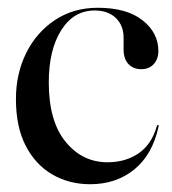

<svg xmlns="http://www.w3.org/2000/svg" viewBox="-20 -465 442 494"><path d="M387.5 -334Q387.5 -313 375.5 -300Q363.5 -287 343.5 -287Q323 -287 310.5 -300.2Q298 -313.5 298 -338V-367.5Q298 -399.5 278 -418.8Q258 -438 223.5 -438Q169.5 -438 137.5 -387.2Q105.5 -336.5 105.5 -253Q105.5 -153 148.8 -100.2Q192 -47.5 256.5 -47.5Q302.5 -47.5 336.2 -70.2Q370 -93 383.5 -140.5Q384 -143.5 386.5 -143.5Q389 -143 388 -139.5Q372.5 -67.5 325.8 -29.2Q279 9 212 9Q158 9 114.8 -16Q71.5 -41 46.2 -89.8Q21 -138.5 21 -210Q21 -275.5 47.5 -328.8Q74 -382 121.5 -413.5Q169 -445 231.5 -445Q306 -445 346.8 -412.8Q387.5 -380.5 387.5 -334Z"/></svg>

Font: Fraunces 144pt S000
Style: Regular
Weight: 400
Version: Version 1.000; ttfautohint (v1.8.3)